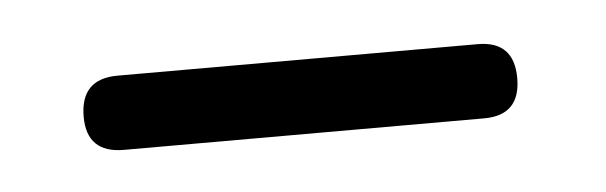

<svg xmlns="http://www.w3.org/2000/svg" viewBox="-23 -642 366 116"><g transform="rotate(-5 160.0 -583.5)"><path d="M27 -583Q27 -606 49.5 -606H268Q290 -606 290 -583.5Q290 -561 268 -561H49.5Q27 -561 27 -583Z"/></g></svg>

Font: Fraunces 9pt Soft Light
Style: Regular
Weight: 300
Version: Version 1.000;[0bf87f6ff]